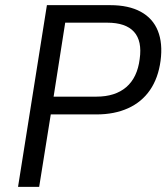

<svg xmlns="http://www.w3.org/2000/svg" viewBox="-20 -725 647 745"><path d="M50 0 162 -705H408Q479 -705 526 -679.5Q573 -654 592.5 -605.5Q612 -557 603 -489Q594 -422 562 -375.5Q530 -329 477 -305Q424 -281 354 -281H177L132 0ZM188 -350H354Q427 -350 470 -387Q513 -424 522 -496Q532 -566 500 -601.5Q468 -637 396 -637H233Z"/></svg>

Font: Nunito Sans 10pt SemiCondensed
Style: Italic
Weight: 400
Width: 4
Italic angle: -9°
Designer: Vernon Adams
Foundry: Vernon Adams
Version: Version 3.101;gftools[0.9.27]